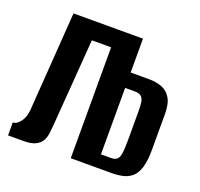

<svg xmlns="http://www.w3.org/2000/svg" viewBox="-107 -709 861 828"><g transform="rotate(20 323.5 -295.5)"><path d="M9.8 0V-59.6Q28.4 -59.6 44.5 -81.5Q60.6 -103.5 62.9 -135.6L95.2 -591H414V0H297.6V-509H209.2L178.6 -105.5Q177 -88 174.8 -69.7Q172.6 -51.5 164.1 -35.9Q155.5 -20.3 136.9 -10.5Q118.2 -0.6 83.9 0ZM414.3 -60.3H460.6Q479.1 -60.3 488.2 -68.9Q497.2 -77.6 500.1 -98.9Q503 -120.3 503 -158.7V-292.9Q503 -316.1 500.5 -332Q497.9 -347.9 488.8 -356.5Q479.7 -365.2 459.3 -365.2H414.3ZM297.6 0V-590.4H411.6V-435.7H499.5Q532.1 -435.7 558 -425.6Q583.8 -415.6 599 -390.3Q614.3 -365.1 614.3 -317.6V-154.6Q614.3 -104.6 605.3 -74Q596.2 -43.5 579.3 -27.7Q562.4 -11.9 538.2 -5.9Q514 0 483.1 0Z"/></g></svg>

Font: Alumni Sans Thin
Style: Regular
Weight: 100
Designer: Robert E. Leuschke
Foundry: Robert E. Leuschke
Version: Version 1.018